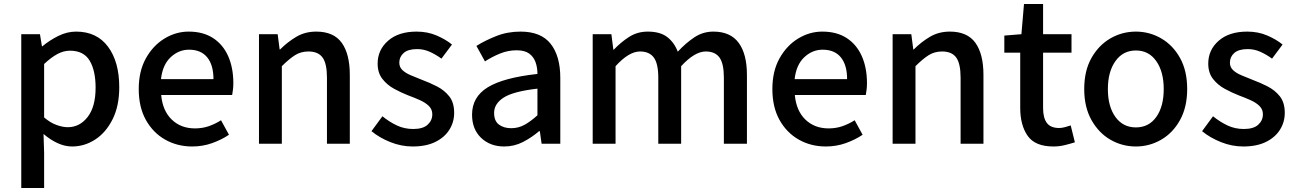

<svg xmlns="http://www.w3.org/2000/svg" viewBox="-20 -723 6519 966"><path d="M87 223V-551H181L191 -490H193Q229 -520 273 -542Q317 -564 363 -564Q467 -564 523.5 -488Q580 -412 580 -284Q580 -190 546.5 -123Q513 -56 459 -21Q405 14 343 14Q307 14 270.5 -2.5Q234 -19 199 -49L202 45V223ZM321 -83Q381 -83 421 -134.5Q461 -186 461 -282Q461 -368 431 -418Q401 -468 332 -468Q300 -468 268.5 -451Q237 -434 202 -401V-132Q234 -105 265 -94Q296 -83 321 -83Z M947 14Q872 14 811 -20.5Q750 -55 714 -119.5Q678 -184 678 -275Q678 -365 714 -429.5Q750 -494 807.5 -529Q865 -564 929 -564Q1002 -564 1052 -531.5Q1102 -499 1128 -440.5Q1154 -382 1154 -304Q1154 -287 1152 -271.5Q1150 -256 1148 -245H791Q798 -166 844 -121.5Q890 -77 961 -77Q998 -77 1030 -88Q1062 -99 1092 -118L1132 -45Q1095 -20 1047.5 -3Q1000 14 947 14ZM790 -325H1054Q1054 -396 1022.5 -434.5Q991 -473 931 -473Q879 -473 838.5 -435Q798 -397 790 -325Z M1283 0V-551H1377L1387 -474H1389Q1427 -512 1471 -538Q1515 -564 1571 -564Q1659 -564 1699.5 -507.5Q1740 -451 1740 -346V0H1625V-332Q1625 -403 1603 -433.5Q1581 -464 1532 -464Q1494 -464 1464.5 -445.5Q1435 -427 1398 -390V0Z M2056 14Q1999 14 1944 -8Q1889 -30 1849 -63L1904 -138Q1940 -109 1977.5 -91.5Q2015 -74 2059 -74Q2108 -74 2131.5 -95.5Q2155 -117 2155 -148Q2155 -173 2137.5 -190Q2120 -207 2092 -219.5Q2064 -232 2034 -243Q1998 -257 1962.5 -276.5Q1927 -296 1903.5 -326.5Q1880 -357 1880 -403Q1880 -472 1932.5 -518Q1985 -564 2076 -564Q2131 -564 2176.5 -544.5Q2222 -525 2254 -499L2201 -428Q2172 -449 2142 -462.5Q2112 -476 2079 -476Q2033 -476 2011 -456.5Q1989 -437 1989 -408Q1989 -385 2005 -370Q2021 -355 2047.5 -344Q2074 -333 2104 -321Q2142 -307 2179 -288Q2216 -269 2240.5 -238Q2265 -207 2265 -155Q2265 -109 2241 -70.5Q2217 -32 2170.5 -9Q2124 14 2056 14Z M2517 14Q2446 14 2400.5 -29.5Q2355 -73 2355 -146Q2355 -235 2433.5 -283.5Q2512 -332 2684 -351Q2684 -383 2674.5 -410Q2665 -437 2642.5 -453.5Q2620 -470 2579 -470Q2536 -470 2495.5 -453.5Q2455 -437 2420 -414L2377 -492Q2420 -519 2476.5 -541.5Q2533 -564 2599 -564Q2702 -564 2750.5 -502.5Q2799 -441 2799 -331V0H2705L2696 -63H2692Q2655 -31 2611 -8.5Q2567 14 2517 14ZM2552 -78Q2588 -78 2619 -95Q2650 -112 2684 -143V-277Q2562 -263 2514 -232Q2466 -201 2466 -155Q2466 -114 2490.5 -96Q2515 -78 2552 -78Z M2962 0V-551H3056L3066 -473H3068Q3104 -511 3145.5 -537.5Q3187 -564 3239 -564Q3301 -564 3336.5 -537Q3372 -510 3390 -463Q3431 -507 3474 -535.5Q3517 -564 3569 -564Q3655 -564 3696.5 -507.5Q3738 -451 3738 -346V0H3622V-332Q3622 -403 3600 -433.5Q3578 -464 3531 -464Q3475 -464 3407 -390V0H3292V-332Q3292 -403 3269.5 -433.5Q3247 -464 3200 -464Q3144 -464 3077 -390V0Z M4135 14Q4060 14 3999 -20.5Q3938 -55 3902 -119.5Q3866 -184 3866 -275Q3866 -365 3902 -429.5Q3938 -494 3995.5 -529Q4053 -564 4117 -564Q4190 -564 4240 -531.5Q4290 -499 4316 -440.5Q4342 -382 4342 -304Q4342 -287 4340 -271.5Q4338 -256 4336 -245H3979Q3986 -166 4032 -121.5Q4078 -77 4149 -77Q4186 -77 4218 -88Q4250 -99 4280 -118L4320 -45Q4283 -20 4235.5 -3Q4188 14 4135 14ZM3978 -325H4242Q4242 -396 4210.5 -434.5Q4179 -473 4119 -473Q4067 -473 4026.5 -435Q3986 -397 3978 -325Z M4471 0V-551H4565L4575 -474H4577Q4615 -512 4659 -538Q4703 -564 4759 -564Q4847 -564 4887.5 -507.5Q4928 -451 4928 -346V0H4813V-332Q4813 -403 4791 -433.5Q4769 -464 4720 -464Q4682 -464 4652.5 -445.5Q4623 -427 4586 -390V0Z M5280 14Q5188 14 5150.5 -39.5Q5113 -93 5113 -180V-458H5033V-544L5119 -551L5132 -703H5228V-551H5371V-458H5228V-179Q5228 -130 5247 -104.5Q5266 -79 5309 -79Q5323 -79 5339 -83.5Q5355 -88 5367 -92L5388 -7Q5366 0 5338 7Q5310 14 5280 14Z M5695 14Q5626 14 5567 -20Q5508 -54 5471.5 -119Q5435 -184 5435 -275Q5435 -367 5471.5 -431.5Q5508 -496 5567 -530Q5626 -564 5695 -564Q5763 -564 5822 -530Q5881 -496 5917 -431.5Q5953 -367 5953 -275Q5953 -184 5917 -119Q5881 -54 5822 -20Q5763 14 5695 14ZM5695 -82Q5760 -82 5797.5 -134.5Q5835 -187 5835 -275Q5835 -362 5797.5 -415.5Q5760 -469 5695 -469Q5630 -469 5592 -415.5Q5554 -362 5554 -275Q5554 -187 5592 -134.5Q5630 -82 5695 -82Z M6235 14Q6178 14 6123 -8Q6068 -30 6028 -63L6083 -138Q6119 -109 6156.5 -91.5Q6194 -74 6238 -74Q6287 -74 6310.5 -95.5Q6334 -117 6334 -148Q6334 -173 6316.5 -190Q6299 -207 6271 -219.5Q6243 -232 6213 -243Q6177 -257 6141.5 -276.5Q6106 -296 6082.5 -326.5Q6059 -357 6059 -403Q6059 -472 6111.5 -518Q6164 -564 6255 -564Q6310 -564 6355.5 -544.5Q6401 -525 6433 -499L6380 -428Q6351 -449 6321 -462.5Q6291 -476 6258 -476Q6212 -476 6190 -456.5Q6168 -437 6168 -408Q6168 -385 6184 -370Q6200 -355 6226.5 -344Q6253 -333 6283 -321Q6321 -307 6358 -288Q6395 -269 6419.5 -238Q6444 -207 6444 -155Q6444 -109 6420 -70.5Q6396 -32 6349.5 -9Q6303 14 6235 14Z"/></svg>

Font: Source Han Sans TC Medium
Style: Regular
Weight: 500
Designer: Ryoko NISHIZUKA Ë•øÂ°öÊ∂ºÂ≠ê (kana, bopomofo & ideographs); Paul D. Hunt (Latin, Greek & Cyrillic); Sandoll Communicatio
Foundry: Adobe
Version: Version 2.004;hotconv 1.0.118;makeotfexe 2.5.65603